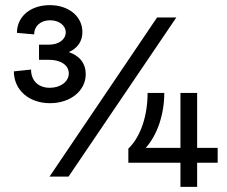

<svg xmlns="http://www.w3.org/2000/svg" viewBox="-20 -728 886 748"><path d="M175 -326C254 -326 314 -374 314 -439C314 -481 290 -511 248 -525C282 -540 301 -567 301 -603C301 -664 248 -708 174 -708C99 -708 46 -664 46 -600L113 -594C113 -626 138 -649 175 -649C210 -649 236 -629 236 -602C236 -574 209 -554 171 -554H132V-495H171C217 -495 248 -474 248 -442C248 -410 216 -386 174 -386C130 -386 101 -413 101 -457L34 -450C34 -378 92 -326 175 -326ZM173 -40H247L667 -660H592ZM480 -149V-94H683V0H748V-94H828V-152H748V-366H683V-152H548C593 -203 620 -282 620 -366H555C555 -275 527 -194 480 -149Z"/></svg>

Font: Uncut Sans Medium
Style: Regular
Weight: 500
Designer: Kasper Nordkvist
Foundry: UNCUT.wtf
Version: Version 1.304;Glyphs 3.2 (3246)